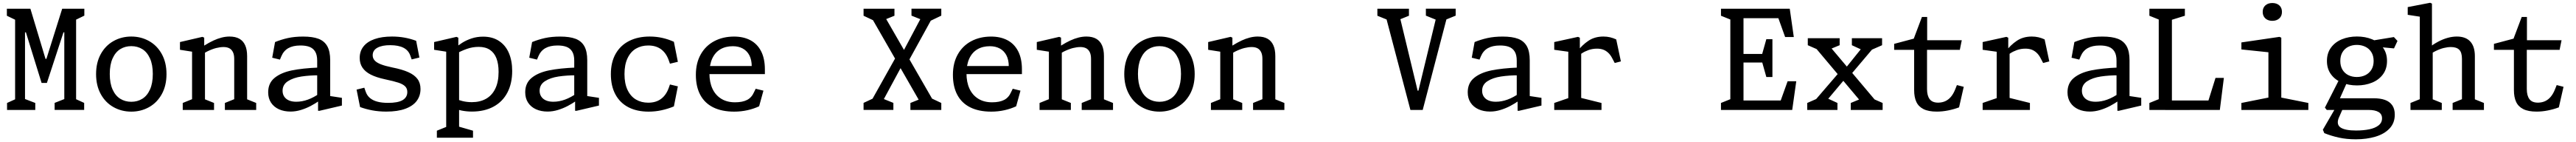

<svg xmlns="http://www.w3.org/2000/svg" viewBox="-20 -793 18640 1024"><path d="M31 -50.5 109.3 -85.8 89.3 -47.2V-680L109.3 -641.2L29.7 -679.5V-730H200L309.3 -368.5H315.8L430 -730H590.3V-680.2L510.7 -641.8L530.7 -680.5V-47.7L510.7 -86.5L589 -51V-0.5H375.3V-51L465.5 -86.5L445.3 -44.8V-559.8H439.3L319.2 -194.8H281L167.5 -559.8H161V-44.3L143 -85.8L235.3 -50.5V0H31Z M675.2 -258.8Q675.2 -341.7 709.2 -403.2Q743.3 -464.7 801.6 -497.1Q859.8 -529.5 930 -529.5Q1000.2 -529.5 1058.4 -497.1Q1116.7 -464.7 1150.8 -403.2Q1184.8 -341.7 1184.8 -258.8Q1184.8 -175.8 1150.8 -114.3Q1116.7 -52.8 1058.4 -20.4Q1000.2 12 930 12Q859.8 12 801.6 -20.4Q743.3 -52.8 709.2 -114.3Q675.2 -175.8 675.2 -258.8ZM1085.7 -259.7Q1085.7 -326.8 1065.2 -371.9Q1044.8 -417 1009.8 -438.7Q974.7 -460.3 930 -460.3Q885.3 -460.3 850.2 -438.7Q815.2 -417 794.8 -371.9Q774.3 -326.8 774.3 -259.7Q774.3 -192.3 794.8 -147.3Q815.2 -102.3 850.2 -80.7Q885.3 -59 930 -59Q974.7 -59 1009.8 -80.7Q1044.8 -102.3 1065.2 -147.3Q1085.7 -192.3 1085.7 -259.7Z M1607.3 -50.5 1695 -85.8 1674.8 -47.2V-368.5Q1674.8 -399 1665 -418.1Q1655.2 -437.2 1638.2 -445.5Q1621.2 -453.8 1597.8 -453.8Q1573 -453.8 1544.1 -446.6Q1515.2 -439.3 1479.8 -422.2Q1456.3 -410.3 1431.3 -393.8L1434.3 -448.8Q1443.5 -455 1448.1 -457.8Q1452.7 -460.7 1461.5 -466.5Q1494.7 -487 1524.8 -500.9Q1555 -514.8 1584.2 -522.2Q1613.3 -529.5 1641.3 -529.5Q1684 -529.5 1712.2 -513.5Q1740.3 -497.5 1754.2 -466.2Q1768.2 -435 1768.2 -388V-44.3L1745.8 -85.8L1833.8 -50.5V0H1607.3ZM1302.3 -50.5 1390 -85.8 1369.8 -47.2V-448.3L1396 -416.3L1282.3 -434V-489.7L1444.5 -527.2L1457.7 -521.5V-432.7L1463.2 -425.7V-44.3L1440.8 -85.8L1528.8 -50.5V0H1302.3Z M2281.5 -74.7 2275.2 -86.5V-355.3Q2275.2 -397.3 2260.2 -421.5Q2245.2 -445.7 2218.3 -455.5Q2191.5 -465.3 2152.7 -465Q2099.7 -464.7 2066.1 -445.7Q2032.5 -426.7 2015.8 -387.2L2005.7 -363.2L1949.7 -376.8L1970.3 -489.7Q2015 -508 2063.8 -518.7Q2112.5 -529.3 2173.3 -529.3Q2242.3 -529.3 2284.8 -513.2Q2327.3 -497 2348.3 -459.7Q2369.3 -422.3 2369.3 -358.3V-77.3L2347 -103.7L2454 -87.5V-31.8L2291.8 6H2281.5ZM1920.5 -127.7Q1920.5 -193.5 1966.9 -231.4Q2013.3 -269.3 2092 -285.3Q2170.7 -301.3 2284.7 -305.8L2292.5 -250Q2221.5 -250.3 2161.9 -241.4Q2102.3 -232.5 2063.5 -207.6Q2024.7 -182.7 2024.7 -138.3Q2024.7 -114.7 2036.4 -96.7Q2048.2 -78.7 2070.3 -69Q2092.5 -59.3 2123.7 -59.3Q2165.8 -59.3 2208.6 -74.9Q2251.3 -90.5 2293.3 -120.2V-68.5Q2261.7 -46.5 2228.6 -29.1Q2195.5 -11.7 2157.7 -0.1Q2119.8 11.5 2082.2 11.5Q2035.5 11.5 1998.8 -4.8Q1962.2 -21.2 1941.3 -52.6Q1920.5 -84 1920.5 -127.7Z M2585.5 -21 2560.2 -146.8 2616.2 -160.5 2626.2 -131.8Q2636 -103.7 2657.3 -86Q2678.7 -68.3 2710.9 -59.8Q2743.2 -51.3 2786.7 -51.2Q2858.7 -50.8 2893 -70.9Q2927.3 -91 2927.3 -129.5Q2927.3 -155 2911.5 -170.5Q2895.7 -186 2863.3 -196.8Q2831 -207.5 2764.7 -221.5Q2703.3 -234.7 2663.3 -254.8Q2623.3 -275 2603.1 -304.7Q2582.8 -334.3 2582.8 -375.2Q2582.8 -424 2610.7 -458.6Q2638.5 -493.2 2690.9 -511.3Q2743.3 -529.5 2816.5 -529.5Q2863.2 -529.5 2906.1 -521.9Q2949 -514.3 2991.3 -498.8L3014.7 -378.2L2959 -364.5L2948.5 -393.5Q2935.3 -430.2 2899.8 -448.5Q2864.3 -466.8 2804.8 -467.2Q2745.8 -467.7 2711.3 -449.1Q2676.8 -430.5 2676.8 -394.5Q2676.8 -372.7 2691.2 -356.8Q2705.7 -341 2736.1 -329.2Q2766.5 -317.3 2817.7 -306.8Q2890.5 -292.5 2934.8 -272.6Q2979.2 -252.7 3001 -223.4Q3022.8 -194.2 3022.8 -151.3Q3022.8 -102.3 2995.7 -65.8Q2968.5 -29.2 2913.2 -8.8Q2857.8 11.7 2775.5 11.7Q2720.7 11.7 2674 2.9Q2627.3 -5.8 2585.5 -21Z M3141.2 149.5 3228.8 114.2 3208.7 152.8V-448.3L3234.8 -416.3L3121.2 -434V-489.7L3283.3 -527.2L3296.5 -521V-437.3L3302 -430.3V155.7L3279.7 114.2L3402.7 149.5V200H3141.2ZM3243.7 -16V-92.8Q3248.2 -90.8 3258.8 -86.5Q3295.7 -71.7 3327.2 -64Q3358.8 -56.3 3394.5 -56.3Q3453.3 -56.3 3496.7 -80.5Q3540 -104.7 3563.9 -153.5Q3587.8 -202.3 3587.8 -274.5Q3587.8 -332 3572.4 -372.1Q3557 -412.2 3525 -433.6Q3493 -455 3443.7 -455Q3399.3 -455 3357.7 -440.3Q3316 -425.7 3270.2 -400L3266.8 -441.8Q3294.3 -465.5 3324.2 -484.3Q3354.2 -503.2 3392.6 -515.9Q3431 -528.7 3475.7 -528.7Q3544 -528.7 3591.3 -497.3Q3638.7 -466 3662.4 -410.4Q3686.2 -354.8 3686.2 -281.3Q3686.2 -192 3651.8 -125.9Q3617.3 -59.8 3551.6 -24.2Q3485.8 11.5 3394.5 11.5Q3355.5 11.5 3319.8 4.2Q3284 -3.2 3243.7 -16Z M4141.5 -74.7 4135.2 -86.5V-355.3Q4135.2 -397.3 4120.2 -421.5Q4105.2 -445.7 4078.3 -455.5Q4051.5 -465.3 4012.7 -465Q3959.7 -464.7 3926.1 -445.7Q3892.5 -426.7 3875.8 -387.2L3865.7 -363.2L3809.7 -376.8L3830.3 -489.7Q3875 -508 3923.8 -518.7Q3972.5 -529.3 4033.3 -529.3Q4102.3 -529.3 4144.8 -513.2Q4187.3 -497 4208.3 -459.7Q4229.3 -422.3 4229.3 -358.3V-77.3L4207 -103.7L4314 -87.5V-31.8L4151.8 6H4141.5ZM3780.5 -127.7Q3780.5 -193.5 3826.9 -231.4Q3873.3 -269.3 3952 -285.3Q4030.7 -301.3 4144.7 -305.8L4152.5 -250Q4081.5 -250.3 4021.9 -241.4Q3962.3 -232.5 3923.5 -207.6Q3884.7 -182.7 3884.7 -138.3Q3884.7 -114.7 3896.4 -96.7Q3908.2 -78.7 3930.3 -69Q3952.5 -59.3 3983.7 -59.3Q4025.8 -59.3 4068.6 -74.9Q4111.3 -90.5 4153.3 -120.2V-68.5Q4121.7 -46.5 4088.6 -29.1Q4055.5 -11.7 4017.7 -0.1Q3979.8 11.5 3942.2 11.5Q3895.5 11.5 3858.8 -4.8Q3822.2 -21.2 3801.3 -52.6Q3780.5 -84 3780.5 -127.7Z M4400.2 -258.8Q4400.2 -344.8 4435.2 -405.8Q4470.2 -466.7 4533.5 -498.1Q4596.8 -529.5 4681 -529.5Q4728.7 -529.5 4772.4 -519.7Q4816.2 -509.8 4856.3 -491.8L4885 -347.3L4827.8 -333.7L4819.2 -358Q4800.5 -410.7 4763.4 -437.8Q4726.3 -465 4670.7 -465Q4621 -465 4582.2 -442.6Q4543.5 -420.2 4521.2 -373.8Q4498.8 -327.3 4498.8 -258.8Q4498.8 -190.2 4521.2 -143.8Q4543.5 -97.5 4582.2 -75Q4621 -52.5 4670.7 -52.5Q4726.2 -52.5 4763.2 -79.7Q4800.3 -106.8 4819.2 -159.5L4827.8 -183.8L4885 -170.3L4856.3 -25.7Q4813.3 -8 4767.4 2Q4721.5 12 4673.5 12Q4589.3 12 4528.1 -19.2Q4466.8 -50.5 4433.5 -111.4Q4400.2 -172.3 4400.2 -258.8Z M5015.3 -253.7Q5015.3 -338.2 5050.4 -400.5Q5085.5 -462.8 5148.3 -496.1Q5211.2 -529.3 5291.8 -529.3Q5359.2 -529.3 5409.3 -503.2Q5459.5 -477 5487.1 -424Q5514.7 -371 5514.7 -292.3V-258.5H5095.3V-316.8H5441L5419.5 -294.7V-314.7Q5419.5 -361.2 5402.7 -393.7Q5385.8 -426.2 5354.9 -443Q5324 -459.8 5282.8 -459.8Q5230.3 -459.8 5192.2 -437.3Q5154.2 -414.8 5133.8 -370.8Q5113.5 -326.7 5113.5 -263.7Q5113.5 -200.3 5135.2 -153.5Q5157 -106.7 5198.7 -81Q5240.3 -55.3 5298.5 -55.3Q5352.2 -55.3 5385.7 -72.3Q5419.2 -89.3 5436.7 -129.5L5448.2 -153L5504.2 -139.3L5473 -26.5Q5434.8 -8.7 5388.6 1.7Q5342.3 12 5292.7 12Q5203 12 5140.9 -18.8Q5078.8 -49.5 5047.1 -109Q5015.3 -168.5 5015.3 -253.7Z M6567.7 -50.5 6655.7 -85.8 6645.8 -42.5 6275.2 -685.2 6320.7 -636.3 6228.8 -679.5V-730H6452.3V-679.5L6364.3 -644.2L6375.7 -684.7L6747.2 -42.5L6698.2 -94.2L6791.2 -50.5V0H6567.7ZM6228.8 -51 6321.8 -94.2 6272.7 -43.7 6473.2 -400.3 6513.2 -332.5 6356.8 -43.7 6348 -89.8 6444.5 -51V-0.5H6228.8ZM6507.3 -406.7 6655.5 -685.2 6664.7 -644.7 6575.5 -680.2V-730.5H6791.2V-680.2L6699.3 -636.3L6738.2 -685.8L6547.3 -340.2Z M6875.3 -253.7Q6875.3 -338.2 6910.4 -400.5Q6945.5 -462.8 7008.3 -496.1Q7071.2 -529.3 7151.8 -529.3Q7219.2 -529.3 7269.3 -503.2Q7319.5 -477 7347.1 -424Q7374.7 -371 7374.7 -292.3V-258.5H6955.3V-316.8H7301L7279.5 -294.7V-314.7Q7279.5 -361.2 7262.7 -393.7Q7245.8 -426.2 7214.9 -443Q7184 -459.8 7142.8 -459.8Q7090.3 -459.8 7052.2 -437.3Q7014.2 -414.8 6993.8 -370.8Q6973.5 -326.7 6973.5 -263.7Q6973.5 -200.3 6995.2 -153.5Q7017 -106.7 7058.7 -81Q7100.3 -55.3 7158.5 -55.3Q7212.2 -55.3 7245.7 -72.3Q7279.2 -89.3 7296.7 -129.5L7308.2 -153L7364.2 -139.3L7333 -26.5Q7294.8 -8.7 7248.6 1.7Q7202.3 12 7152.7 12Q7063 12 7000.9 -18.8Q6938.8 -49.5 6907.1 -109Q6875.3 -168.5 6875.3 -253.7Z M7807.3 -50.5 7895 -85.8 7874.8 -47.2V-368.5Q7874.8 -399 7865 -418.1Q7855.2 -437.2 7838.2 -445.5Q7821.2 -453.8 7797.8 -453.8Q7773 -453.8 7744.1 -446.6Q7715.2 -439.3 7679.8 -422.2Q7656.3 -410.3 7631.3 -393.8L7634.3 -448.8Q7643.5 -455 7648.1 -457.8Q7652.7 -460.7 7661.5 -466.5Q7694.7 -487 7724.8 -500.9Q7755 -514.8 7784.2 -522.2Q7813.3 -529.5 7841.3 -529.5Q7884 -529.5 7912.2 -513.5Q7940.3 -497.5 7954.2 -466.2Q7968.2 -435 7968.2 -388V-44.3L7945.8 -85.8L8033.8 -50.5V0H7807.3ZM7502.3 -50.5 7590 -85.8 7569.8 -47.2V-448.3L7596 -416.3L7482.3 -434V-489.7L7644.5 -527.2L7657.7 -521.5V-432.7L7663.2 -425.7V-44.3L7640.8 -85.8L7728.8 -50.5V0H7502.3Z M8115.2 -258.8Q8115.2 -341.7 8149.2 -403.2Q8183.3 -464.7 8241.6 -497.1Q8299.8 -529.5 8370 -529.5Q8440.2 -529.5 8498.4 -497.1Q8556.7 -464.7 8590.8 -403.2Q8624.8 -341.7 8624.8 -258.8Q8624.8 -175.8 8590.8 -114.3Q8556.7 -52.8 8498.4 -20.4Q8440.2 12 8370 12Q8299.8 12 8241.6 -20.4Q8183.3 -52.8 8149.2 -114.3Q8115.2 -175.8 8115.2 -258.8ZM8525.7 -259.7Q8525.7 -326.8 8505.2 -371.9Q8484.8 -417 8449.8 -438.7Q8414.7 -460.3 8370 -460.3Q8325.3 -460.3 8290.2 -438.7Q8255.2 -417 8234.8 -371.9Q8214.3 -326.8 8214.3 -259.7Q8214.3 -192.3 8234.8 -147.3Q8255.2 -102.3 8290.2 -80.7Q8325.3 -59 8370 -59Q8414.7 -59 8449.8 -80.7Q8484.8 -102.3 8505.2 -147.3Q8525.7 -192.3 8525.7 -259.7Z M9047.3 -50.5 9135 -85.8 9114.8 -47.2V-368.5Q9114.8 -399 9105 -418.1Q9095.2 -437.2 9078.2 -445.5Q9061.2 -453.8 9037.8 -453.8Q9013 -453.8 8984.1 -446.6Q8955.2 -439.3 8919.8 -422.2Q8896.3 -410.3 8871.3 -393.8L8874.3 -448.8Q8883.5 -455 8888.1 -457.8Q8892.7 -460.7 8901.5 -466.5Q8934.7 -487 8964.8 -500.9Q8995 -514.8 9024.2 -522.2Q9053.3 -529.5 9081.3 -529.5Q9124 -529.5 9152.2 -513.5Q9180.3 -497.5 9194.2 -466.2Q9208.2 -435 9208.2 -388V-44.3L9185.8 -85.8L9273.8 -50.5V0H9047.3ZM8742.3 -50.5 8830 -85.8 8809.8 -47.2V-448.3L8836 -416.3L8722.3 -434V-489.7L8884.5 -527.2L8897.7 -521.5V-432.7L8903.2 -425.7V-44.3L8880.8 -85.8L8968.8 -50.5V0H8742.3Z M10004.2 -687.5 10034.2 -644.2 9946.7 -679.5V-730H10175.2V-679.5L10087.2 -644.2L10105.3 -687.5L10238 -139H10243.8L10377.7 -689.5L10385.7 -644.7L10297.7 -680.2V-730.5H10513.3V-680.2L10425.8 -644.7L10455.8 -689.5L10274.7 0H10185.8Z M10961.5 -74.7 10955.2 -86.5V-355.3Q10955.2 -397.3 10940.2 -421.5Q10925.2 -445.7 10898.3 -455.5Q10871.5 -465.3 10832.7 -465Q10779.7 -464.7 10746.1 -445.7Q10712.5 -426.7 10695.8 -387.2L10685.7 -363.2L10629.7 -376.8L10650.3 -489.7Q10695 -508 10743.8 -518.7Q10792.5 -529.3 10853.3 -529.3Q10922.3 -529.3 10964.8 -513.2Q11007.3 -497 11028.3 -459.7Q11049.3 -422.3 11049.3 -358.3V-77.3L11027 -103.7L11134 -87.5V-31.8L10971.8 6H10961.5ZM10600.5 -127.7Q10600.5 -193.5 10646.9 -231.4Q10693.3 -269.3 10772 -285.3Q10850.7 -301.3 10964.7 -305.8L10972.5 -250Q10901.5 -250.3 10841.9 -241.4Q10782.3 -232.5 10743.5 -207.6Q10704.7 -182.7 10704.7 -138.3Q10704.7 -114.7 10716.4 -96.7Q10728.2 -78.7 10750.3 -69Q10772.5 -59.3 10803.7 -59.3Q10845.8 -59.3 10888.6 -74.9Q10931.3 -90.5 10973.3 -120.2V-68.5Q10941.7 -46.5 10908.6 -29.1Q10875.5 -11.7 10837.7 -0.1Q10799.8 11.5 10762.2 11.5Q10715.5 11.5 10678.8 -4.8Q10642.2 -21.2 10621.3 -52.6Q10600.5 -84 10600.5 -127.7Z M11226.5 -50.5 11348.3 -92.3 11328.2 -53.5V-448.3L11354.3 -416.3L11226.5 -434V-489.7L11398.5 -527.2L11411.8 -521V-432.7L11421.5 -425.7V-50.7L11399.2 -92.3L11568.5 -50.5V0H11226.5ZM11536.2 -442.2Q11503.3 -442.2 11475.2 -432.2Q11447.2 -422.2 11426.8 -408.7Q11406.5 -395.2 11384 -377L11390.5 -418.8Q11428.3 -468.7 11474.1 -499.1Q11519.8 -529.5 11582.3 -529.5Q11608 -529.5 11630.9 -524.1Q11653.8 -518.7 11675 -508.7L11708.8 -350.2L11664.2 -338.7L11646.8 -371.7Q11633 -398.7 11615.2 -414.2Q11597.5 -429.7 11578.4 -435.9Q11559.3 -442.2 11536.2 -442.2Z M12433 -50.5 12520.7 -85.8 12500.7 -47.2V-675.3L12516 -646.2L12433 -679.5V-730H12930.7L12960 -526H12897.3L12840.5 -683.5L12874.3 -661.7H12580.3L12596 -680.2V-390.5L12567.7 -404H12755.2L12726.8 -388.3L12761.3 -510.5H12805.3V-237.7H12761.3L12726.8 -359.8L12758 -342H12567.7L12596 -359.5V-48.3L12567.7 -68.5H12892.2L12858.5 -49.5L12915.2 -207H12977.8L12948.5 0H12433Z M13372.2 -50.5 13464.8 -88.8 13462.2 -39.8 13092.8 -477.3 13148.8 -428.8 13061.2 -467V-517.5H13291.8V-467L13198.7 -428.8L13204.7 -477.3L13575 -39.8L13505.2 -93L13602.8 -50.5V0H13372.2ZM13057.2 -50.5 13156 -93.7 13092 -44.2 13306.3 -292.3 13332.8 -227.3 13178.3 -44.2 13192.5 -88.8 13275.8 -50.5V0H13057.2ZM13333.2 -299.7 13477.3 -478.2 13463.3 -428.8 13380.2 -467V-517.5H13598.8V-467L13499.8 -423.8L13562.2 -478.2L13358.2 -238Z M13830.8 -143.2V-450.2L13853.3 -433.5H13686.2V-476.7L13852.3 -520.7L13816.2 -483L13887.2 -670.7H13925V-485.7L13902.5 -503H14175.5L14161.3 -433.5H13902.3L13924 -450.2V-150.8Q13924 -103.3 13943.2 -77.9Q13962.5 -52.5 14005.5 -52.8Q14034 -53.2 14057.1 -63.9Q14080.2 -74.7 14097.7 -95.8Q14115.2 -116.8 14128 -148.7L14140.3 -179.5L14189.7 -167L14155.8 -18.8Q14119.7 -5.2 14077.5 3.3Q14035.3 11.8 13994.7 11.8Q13934.7 11.8 13898.6 -6.2Q13862.5 -24.3 13846.7 -58.3Q13830.8 -92.3 13830.8 -143.2Z M14326.5 -50.5 14448.3 -92.3 14428.2 -53.5V-448.3L14454.3 -416.3L14326.5 -434V-489.7L14498.5 -527.2L14511.8 -521V-432.7L14521.5 -425.7V-50.7L14499.2 -92.3L14668.5 -50.5V0H14326.5ZM14636.2 -442.2Q14603.3 -442.2 14575.2 -432.2Q14547.2 -422.2 14526.8 -408.7Q14506.5 -395.2 14484 -377L14490.5 -418.8Q14528.3 -468.7 14574.1 -499.1Q14619.8 -529.5 14682.3 -529.5Q14708 -529.5 14730.9 -524.1Q14753.8 -518.7 14775 -508.7L14808.8 -350.2L14764.2 -338.7L14746.8 -371.7Q14733 -398.7 14715.2 -414.2Q14697.5 -429.7 14678.4 -435.9Q14659.3 -442.2 14636.2 -442.2Z M15301.5 -74.7 15295.2 -86.5V-355.3Q15295.2 -397.3 15280.2 -421.5Q15265.2 -445.7 15238.3 -455.5Q15211.5 -465.3 15172.7 -465Q15119.7 -464.7 15086.1 -445.7Q15052.5 -426.7 15035.8 -387.2L15025.7 -363.2L14969.7 -376.8L14990.3 -489.7Q15035 -508 15083.8 -518.7Q15132.5 -529.3 15193.3 -529.3Q15262.3 -529.3 15304.8 -513.2Q15347.3 -497 15368.3 -459.7Q15389.3 -422.3 15389.3 -358.3V-77.3L15367 -103.7L15474 -87.5V-31.8L15311.8 6H15301.5ZM14940.5 -127.7Q14940.5 -193.5 14986.9 -231.4Q15033.3 -269.3 15112 -285.3Q15190.7 -301.3 15304.7 -305.8L15312.5 -250Q15241.5 -250.3 15181.9 -241.4Q15122.3 -232.5 15083.5 -207.6Q15044.7 -182.7 15044.7 -138.3Q15044.7 -114.7 15056.4 -96.7Q15068.2 -78.7 15090.3 -69Q15112.5 -59.3 15143.7 -59.3Q15185.8 -59.3 15228.6 -74.9Q15271.3 -90.5 15313.3 -120.2V-68.5Q15281.7 -46.5 15248.6 -29.1Q15215.5 -11.7 15177.7 -0.1Q15139.8 11.5 15102.2 11.5Q15055.5 11.5 15018.8 -4.8Q14982.2 -21.2 14961.3 -52.6Q14940.5 -84 14940.5 -127.7Z M15533 -50.5 15620.7 -85.8 15600.7 -47.2V-691.7L15620.7 -644.2L15533 -679.5V-730H15789.8V-679.5L15676 -644.2L15696 -694.7V0H15533ZM15649 -68.5H15989.3L15954.5 -49.5L16011.5 -231.3H16072L16042.8 -0.2L15648 0.3Z M16198.7 -50.5 16416.7 -93.8 16394.3 -52.2V-445.5L16420.3 -413.5L16198.8 -436.5V-487L16474.3 -527.2L16487.5 -521.2V-52.2L16465.2 -93.8L16683.2 -50.5V0H16198.7ZM16353 -707.3Q16353 -737 16372.2 -754.2Q16391.5 -771.3 16422.7 -771.3Q16453.8 -771.3 16473.1 -754.2Q16492.3 -737 16492.3 -707.3Q16492.3 -677.5 16473.1 -660.2Q16453.8 -642.8 16422.7 -642.8Q16402.2 -642.8 16386.4 -650.6Q16370.7 -658.3 16361.8 -673.1Q16353 -687.8 16353 -707.3Z M16798.7 167 16788.3 142.3 16881 -16.7H16936L16901.7 61Q16885.5 107.2 16918.4 127.7Q16951.3 148.2 17028.3 148.2Q17081.8 148.2 17124 139.5Q17166.2 130.8 17191.3 111.2Q17216.5 91.5 17216.5 60.2Q17216.5 29.8 17191.4 14.8Q17166.3 -0.2 17118 -0.2H16816.5L16803 -17L16909 -224.7L16965.3 -204L16896.3 -49.7L16881.5 -84.5H17154.2Q17203.3 -84.5 17237.3 -72.6Q17271.3 -60.7 17290 -34.4Q17308.7 -8.2 17308.7 33.8Q17308.7 93.8 17270.6 133.8Q17232.5 173.7 17168.7 192.6Q17104.8 211.5 17027 211.5Q16959.7 211.5 16904.2 199.3Q16848.7 187.2 16798.7 167ZM16817.8 -353.3Q16817.8 -410 16847.2 -449.8Q16876.5 -489.5 16926 -509.7Q16975.5 -529.8 17035.2 -529.8Q17094.8 -529.8 17144.3 -509.7Q17193.8 -489.5 17223.2 -449.8Q17252.5 -410 17252.5 -353.3Q17252.5 -296.8 17223.2 -257Q17193.8 -217.2 17144.3 -197.1Q17094.8 -177 17035.2 -177Q16975.5 -177 16926 -197.1Q16876.5 -217.2 16847.2 -257Q16817.8 -296.8 16817.8 -353.3ZM17155.7 -353.3Q17155.7 -390.5 17139.4 -416.6Q17123.2 -442.7 17095.5 -455.9Q17067.8 -469.2 17034.2 -469.2Q17000.5 -469.2 16973.2 -455.9Q16946 -442.7 16930.2 -416.6Q16914.5 -390.5 16914.5 -353.3Q16914.5 -316.3 16930.2 -290.2Q16946 -264.2 16973.2 -250.9Q17000.5 -237.7 17034.2 -237.7Q17067.8 -237.7 17095.5 -250.9Q17123.2 -264.2 17139.4 -290.2Q17155.7 -316.3 17155.7 -353.3ZM17165.3 -456.8 17127.3 -497.3 17302.3 -525.8 17328.3 -497.8 17303 -444Z M17727.3 -50.5 17815 -85.8 17794.8 -47.2V-368.5Q17794.8 -414.8 17775.1 -434.3Q17755.3 -453.8 17715.2 -453.8Q17690.5 -453.8 17662.1 -446.8Q17633.7 -439.8 17600 -422.8Q17576.5 -411.2 17551.3 -393.8L17554.3 -448.8Q17589.2 -474.8 17623.3 -492.8Q17657.5 -510.7 17691.4 -520.1Q17725.3 -529.5 17757.8 -529.5Q17821.8 -529.5 17855 -493.6Q17888.2 -457.7 17888.2 -388V-44.3L17865.8 -85.8L17953.8 -50.5V0H17727.3ZM17422.3 -50.5 17510 -85.8 17489.8 -47.2V-700.5L17516 -668.7L17402.3 -686.2V-741.8L17564.5 -773L17577.7 -767V-432.7L17583.2 -425.7V-50L17560.8 -85.8L17648.8 -50.5V0H17422.3Z M18170.8 -143.2V-450.2L18193.3 -433.5H18026.2V-476.7L18192.3 -520.7L18156.2 -483L18227.2 -670.7H18265V-485.7L18242.5 -503H18515.5L18501.3 -433.5H18242.3L18264 -450.2V-150.8Q18264 -103.3 18283.2 -77.9Q18302.5 -52.5 18345.5 -52.8Q18374 -53.2 18397.1 -63.9Q18420.2 -74.7 18437.7 -95.8Q18455.2 -116.8 18468 -148.7L18480.3 -179.5L18529.7 -167L18495.8 -18.8Q18459.7 -5.2 18417.5 3.3Q18375.3 11.8 18334.7 11.8Q18274.7 11.8 18238.6 -6.2Q18202.5 -24.3 18186.7 -58.3Q18170.8 -92.3 18170.8 -143.2Z"/></svg>

Font: Monaspace Xenon Var ExtraLight
Style: Regular
Weight: 200
Designer: Riley Cran and the Lettermatic Team
Version: Version 1.200 (Monaspace Xenon Var)